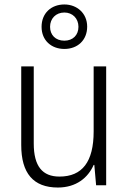

<svg xmlns="http://www.w3.org/2000/svg" viewBox="-20 -829 576 859"><path d="M268 -610C327 -610 370 -649 370 -710C370 -769 325 -809 268 -809C209 -809 166 -770 166 -709C166 -648 210 -610 268 -610ZM268 -647C228 -647 204 -673 204 -709C204 -746 230 -773 268 -773C304 -773 331 -747 331 -709C331 -672 306 -647 268 -647ZM455 -532H399V-241C399 -105 348 -39 246 -39C170 -39 131 -85 131 -187V-532H75V-180C75 -54 129 10 239 10C321 10 374 -34 399 -91H402L410 0H455Z"/></svg>

Font: Noto Sans Ethiopic SemiCondensed Light
Style: Regular
Weight: 300
Width: 4
Designer: Monotype Design Team
Foundry: Monotype Imaging Inc.
Version: Version 2.102